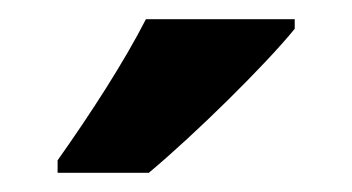

<svg xmlns="http://www.w3.org/2000/svg" viewBox="-20 -786 367 200"><path d="M287 -756V-766H132C109 -721 74 -667 40 -619V-606H135C183 -646 257 -719 287 -756Z"/></svg>

Font: Noto Sans Georgian Condensed Bold
Style: Regular
Weight: 700
Width: 3
Designer: Monotype Design Team, Akaki Razmadze
Foundry: Google LLC
Version: Version 2.005